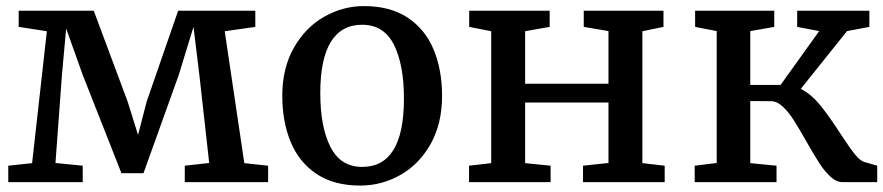

<svg xmlns="http://www.w3.org/2000/svg" viewBox="-20 -590 2862 622"><path d="M84 -61.5 131.8 -488.8 40.5 -502.9V-555.2H283.7L393.6 -260.7L427.2 -152.8L455.1 -260.7L557.1 -555.2H807.1V-502.9L708 -488.8L771.5 -61.5L848.6 -53.2V0H578.6V-53.2L657.7 -62L626 -345.7L606.9 -502.9L559.1 -347.2L444.8 -28.8H373.5L248 -347.2L194.3 -497.6L180.7 -347.7L159.7 -62L248 -53.2V0H6.8V-53.2Z M894.5 0ZM1412.1 -279.3Q1412.1 -189 1374.8 -123Q1337.4 -57.1 1276.6 -22.9Q1215.8 11.2 1147 11.2Q1062 11.2 1005.6 -26.4Q949.2 -64 921.9 -129.6Q894.5 -195.3 894.5 -279.8Q894.5 -369.1 931.9 -435.1Q969.2 -501 1030 -535.6Q1090.8 -570.3 1159.2 -570.3Q1244.1 -570.3 1300.8 -532.7Q1357.4 -495.1 1384.8 -429.4Q1412.1 -363.8 1412.1 -279.3ZM1153.3 -509.8Q1085.9 -509.8 1051.8 -454.3Q1017.6 -398.9 1017.6 -288.6Q1017.6 -178.7 1050.5 -114Q1083.5 -49.3 1153.3 -49.3Q1288.6 -49.3 1288.6 -270.5Q1288.6 -380.4 1256.1 -445.1Q1223.6 -509.8 1153.3 -509.8Z M1571.3 -61.5V-488.8L1500 -502.9V-555.2H1760.7V-502.9L1681.2 -488.8V-318.8H1951.2V-489.3L1871.1 -502.9V-555.2H2129.4V-502.9L2061 -488.8V-61.5L2133.3 -53.2V0H1868.7V-53.2L1951.2 -62V-257.8H1681.2V-61.5L1763.7 -53.2V0H1499.5V-53.2Z M2410.6 -262.7V-61.5L2495.6 -53.2V0H2230.5V-53.2L2301.8 -62V-489.3L2231.9 -502.9V-555.2H2488.3V-502.9L2410.6 -489.3V-314.9H2508.8L2633.8 -489.3L2562.5 -502.9V-555.2H2796.4V-502.9L2724.1 -489.3L2574.2 -302.2Q2608.4 -284.7 2637.7 -248.5Q2667 -212.4 2704.1 -154.8Q2732.4 -111.3 2749.5 -90.1Q2766.6 -68.8 2781.2 -64.9L2821.8 -53.2V0H2709.5Q2689.5 0 2670.2 -17.8Q2650.9 -35.6 2634.3 -61.5Q2617.7 -87.4 2592.3 -131.8Q2567.9 -174.8 2551.3 -200.9Q2534.7 -227.1 2515.9 -244.6Q2497.1 -262.2 2477.5 -262.2Z"/></svg>

Font: Merriweather
Style: Regular
Weight: 400
Designer: Eben Sorkin
Foundry: Eben Sorkin
Version: Version 1.584; ttfautohint (v1.6)